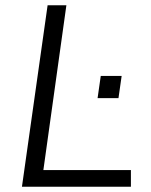

<svg xmlns="http://www.w3.org/2000/svg" viewBox="-20 -706 572 726"><path d="M63 0 160 -686H231L144 -63H475V0ZM349 -335 361 -419H440L428 -335Z"/></svg>

Font: Chivo ExtraLight
Style: Italic
Weight: 250
Italic angle: -8.05°
Designer: Hector Gatti
Foundry: Omnibus-Type
Version: Version 2.002